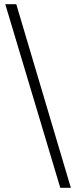

<svg xmlns="http://www.w3.org/2000/svg" viewBox="-20 -728 361 908"><path d="M315 160H265L5 -708H57Z"/></svg>

Font: Source Serif 4 60pt SemiBold
Style: Regular
Weight: 600
Version: Version 4.004;hotconv 1.0.116;makeotfexe 2.5.65601